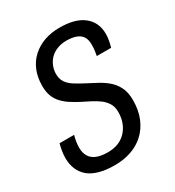

<svg xmlns="http://www.w3.org/2000/svg" viewBox="-141 -623 656 719"><g transform="rotate(-30 187.5 -263.0)"><path d="M147 12Q109 12 80.5 4Q52 -4 34.5 -19Q17 -34 8 -55.5Q-1 -77 -1 -104Q-1 -117 1.5 -133Q4 -149 8 -163H71Q67 -150 65 -136.5Q63 -123 63 -112Q63 -89 72.5 -73.5Q82 -58 101 -50.5Q120 -43 148 -43Q173 -43 192.5 -50.5Q212 -58 226.5 -73Q241 -88 249 -108.5Q257 -129 257 -155Q257 -177 247.5 -192.5Q238 -208 223 -219Q208 -230 189.5 -239.5Q171 -249 151 -259Q134 -268 117.5 -278.5Q101 -289 87.5 -303Q74 -317 66.5 -335.5Q59 -354 59 -381Q59 -418 71 -447Q83 -476 105.5 -496.5Q128 -517 158 -527.5Q188 -538 224 -538Q256 -538 281.5 -531.5Q307 -525 325.5 -511Q344 -497 353.5 -477Q363 -457 363 -431Q363 -418 360.5 -404Q358 -390 354 -376H292Q296 -398 296.5 -407.5Q297 -417 297 -423Q297 -446 287.5 -459Q278 -472 261 -477.5Q244 -483 222 -483Q200 -483 182 -476Q164 -469 151.5 -456.5Q139 -444 132.5 -427.5Q126 -411 126 -394Q126 -372 136 -357.5Q146 -343 162.5 -332.5Q179 -322 198 -312Q220 -300 242.5 -288.5Q265 -277 284 -261.5Q303 -246 315 -223Q327 -200 327 -166Q327 -122 313 -88.5Q299 -55 274.5 -32.5Q250 -10 217.5 1Q185 12 147 12Z"/></g></svg>

Font: Archivo Condensed Light
Style: Italic
Weight: 300
Width: 3
Italic angle: -10°
Designer: Hector Gatti
Foundry: Omnibus-Type
Version: Version 2.001